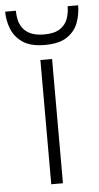

<svg xmlns="http://www.w3.org/2000/svg" viewBox="-97 -772 412 802"><g transform="rotate(-5 109.0 -370.5)"><path d="M110 -585Q50 -585 17 -607.5Q-16 -630 -30 -665Q-44 -700 -44 -738H1Q1 -629 110 -629Q153 -629 176.5 -644.5Q200 -660 209 -685Q218 -710 218 -738H262Q262 -700 249 -665Q236 -630 203 -607.5Q170 -585 110 -585ZM134 -3H85V-524H134Z"/></g></svg>

Font: LXGW 975 Gothic SC 200W
Style: Regular
Weight: 200
Version: Version 2.01;February 25, 2021